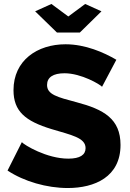

<svg xmlns="http://www.w3.org/2000/svg" viewBox="-20 -939 655 967"><path d="M157 -882 267 -775H382L491 -882L409 -919L324 -856L239 -919ZM566 -638C503 -675 410 -716 310 -716C168 -716 48 -635 48 -485C48 -378 108 -329 239 -289C338 -259 411 -246 411 -193C411 -159 383 -140 324 -140C215 -140 102 -209 90 -223L18 -80C101 -25 216 8 321 8C457 8 587 -48 587 -209C587 -341 502 -388 366 -424C268 -450 217 -463 217 -511C217 -550 248 -570 305 -570C390 -570 485 -513 494 -502Z"/></svg>

Font: Raleway
Style: ExtraBold
Weight: 800
Designer: Matt McInerney, Pablo Impallari, Rodrigo Fuenzalida
Foundry: Matt McInerney, Pablo Impallari, Rodrigo Fuenzalida
Version: Version 3.000